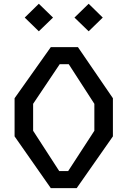

<svg xmlns="http://www.w3.org/2000/svg" viewBox="-20 -974 660 994"><path d="M181 -812 254.5 -883 181 -954.5 108 -883ZM439 -812 512 -883 439 -954.5 365.5 -883ZM243 0H377L564.5 -268V-465.5L383.5 -730H243L55.5 -465.5V-268ZM286.5 -88.5 151.5 -297V-436.5L289 -641.5H336L468.5 -436.5V-297L333 -88.5Z"/></svg>

Font: FontWithASyntaxHighlighterNightOwl
Style: Regular
Weight: 400
Designer: Riley Cran & the Lettermatic Team
Foundry: Lettermatic
Version: Version 1.000 (FontWithASyntaxHighlighterNightOwl)